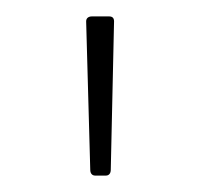

<svg xmlns="http://www.w3.org/2000/svg" viewBox="-20 -781 245 234"><path d="M85 -755 90 -574C90 -570 92 -567 96 -567H109C113 -567 115 -570 115 -574L119 -755C119 -759 117 -761 113 -761H92C88 -761 85 -759 85 -755Z"/></svg>

Font: LINE Seed JP_OTF Thin
Style: Regular
Weight: 250
Designer: LY Corporation & Fontrix & Fontworks
Version: Version 1.007